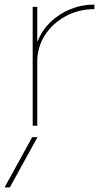

<svg xmlns="http://www.w3.org/2000/svg" viewBox="-44 -550 453 840"><path d="M-1 270H-24L97 50H120ZM99 0V-520H119V-370H121Q140 -418 177.5 -454Q215 -490 264.5 -510Q314 -530 369 -530V-510Q300 -510 243 -479Q186 -448 152.5 -396Q119 -344 119 -280V0Z"/></svg>

Font: M PLUS 2 Thin
Style: Regular
Weight: 100
Designer: Coji Morishita
Foundry: UNDERFOREST DESIGN
Version: Version 1.001